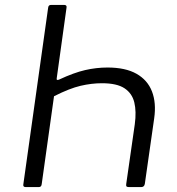

<svg xmlns="http://www.w3.org/2000/svg" viewBox="-20 -762 721 782"><path d="M241 -742Q253 -742 251 -731L211 -443Q209 -433 221 -438Q281 -466 326.5 -476.5Q372 -487 418 -487Q491 -487 536 -461.5Q581 -436 599 -389.5Q617 -343 608 -280L570 -14Q568 0 555 0H506Q498 0 495.5 -2.5Q493 -5 494 -12L529 -256Q536 -308 527 -345Q518 -382 487 -402.5Q456 -423 395 -423Q353 -423 308 -412.5Q263 -402 200 -370L150 -13Q149 0 138 0H85Q73 0 75 -11L176 -730Q177 -742 188 -742Z"/></svg>

Font: Libre Franklin Light
Style: Italic
Weight: 300
Italic angle: -8°
Designer: Pablo Impallari, Rodrigo Fuenzalida, Nhung Nguyen
Foundry: Impallari Type
Version: Version 3.000